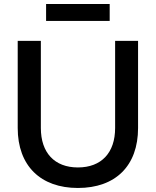

<svg xmlns="http://www.w3.org/2000/svg" viewBox="-20 -918 774 954"><path d="M367 16C554 16 666 -94 666 -282V-715H552V-282C552 -159 484 -86 367 -86C251 -86 183 -159 183 -282V-715H68V-282C68 -94 182 16 367 16ZM209 -814H525V-898H209Z"/></svg>

Font: LaHaus Display SemiBold
Style: Regular
Weight: 600
Designer: We are Make, BastardaType, Dalton Maag Ltd
Foundry: BastardaType, Dalton Maag Ltd
Version: Version 3.100;Glyphs 3.3 (3331)